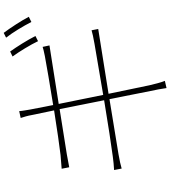

<svg xmlns="http://www.w3.org/2000/svg" viewBox="39 -915 922 1040"><g transform="rotate(-90 500.0 -395.0)"><path d="M741 -801 714 -788C741 -751 778 -690 797 -650L825 -664C803 -708 766 -766 741 -801ZM842 -836 816 -823C845 -786 878 -731 901 -686L929 -700C909 -739 869 -800 842 -836ZM99 -238 107 -197C128 -203 149 -208 184 -214L483 -263L527 -41C534 -12 538 15 543 46L582 37C572 13 565 -19 558 -47L512 -268L788 -312C825 -318 848 -322 863 -324L856 -360C840 -355 820 -351 782 -344L506 -297L457 -538L723 -580C746 -584 766 -587 774 -588L766 -625C756 -622 743 -618 716 -613C667 -604 559 -585 451 -568L427 -691C424 -711 419 -734 418 -752L381 -744C387 -726 393 -706 397 -683L422 -563C321 -547 224 -533 180 -528C148 -525 125 -523 106 -522L114 -481C139 -486 160 -490 184 -494L429 -533L477 -292C351 -271 226 -252 172 -245C151 -242 120 -239 99 -238Z"/></g></svg>

Font: Noto Sans JP Thin
Style: Regular
Weight: 100
Designer: Ryoko NISHIZUKA 西塚涼子 (kana, bopomofo & ideographs); Paul D. Hunt (Latin, Greek & Cyrillic); Sandoll Communications 산돌커뮤니
Foundry: Adobe
Version: Version 2.004;hotconv 1.0.118;makeotfexe 2.5.65603